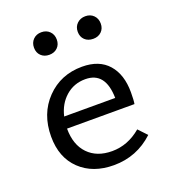

<svg xmlns="http://www.w3.org/2000/svg" viewBox="-117 -700 702 792"><g transform="rotate(-20 234.0 -304.0)"><path d="M190 -527.5Q176 -514 154 -514Q132 -514 118 -527.5Q104 -541 104 -563Q104 -585 118 -599Q132 -613 154 -613Q176 -613 190 -599Q204 -585 204 -563Q204 -541 190 -527.5ZM347 -514Q324 -514 310 -527.5Q296 -541 296 -563Q296 -585 310.5 -599Q325 -613 347 -613Q369 -613 383 -599Q397 -585 397 -563Q397 -541 383 -527.5Q369 -514 347 -514ZM389 -101 424 -64Q350 5 249 5Q157 5 101 -48.5Q45 -102 45 -194Q45 -294 107 -358Q169 -422 263 -422Q338 -422 377.5 -377Q417 -332 417 -254Q417 -219 414 -203H118Q118 -132 156.5 -92Q195 -52 262 -52Q331 -52 389 -101ZM258 -369Q208 -369 172 -337.5Q136 -306 124 -254H348Q346 -369 258 -369Z"/></g></svg>

Font: EauTestText Medium
Style: Regular
Weight: 500
Designer: Christian Thalmann (Catharsis Fonts)
Version: Version 0.001;PS 000.001;hotconv 1.0.88;makeotf.lib2.5.64775